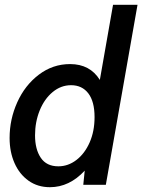

<svg xmlns="http://www.w3.org/2000/svg" viewBox="-20 -770 593 800"><path d="M553 -750 421 0H327L333 -59Q269 10 188 10Q137 10 99 -17Q61 -44 40.5 -90.5Q20 -137 20 -195Q20 -273 52 -344Q84 -415 142 -459Q200 -503 272 -503Q355 -503 396 -437L451 -750ZM374 -282Q374 -347 348 -381Q322 -415 276 -415Q234 -415 199.5 -386.5Q165 -358 145.5 -310Q126 -262 126 -206Q126 -148 150 -112.5Q174 -77 223 -77Q264 -77 298.5 -103.5Q333 -130 353.5 -176.5Q374 -223 374 -282Z"/></svg>

Font: Cabin Medium
Style: Italic
Weight: 500
Italic angle: -7°
Designer: Pablo Impallari
Foundry: Pablo Impallari. http://www.impallari.com Igino Marini. http://www.ikern.com
Version: Version 2.200